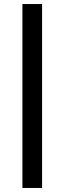

<svg xmlns="http://www.w3.org/2000/svg" viewBox="-20 -720 316 940"><path d="M89.8 -700.2H186V200.2H89.8Z"/></svg>

Font: Fivo Sans Modern Med
Style: Regular
Weight: 450
Designer: Alexander Slobzheninov
Foundry: Alexander Slobzheninov
Version: 1.0